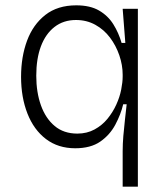

<svg xmlns="http://www.w3.org/2000/svg" viewBox="-20 -544 621 720"><path d="M440 156V23Q440 -4 442.5 -34Q445 -64 448.5 -94.5Q452 -125 455 -153H442Q433 -115 412.5 -76.5Q392 -38 356 -13Q320 12 262 12Q198 12 152.5 -22.5Q107 -57 83 -118Q59 -179 59 -256Q59 -331 81.5 -391.5Q104 -452 150 -488Q196 -524 266 -524Q318 -524 351.5 -504.5Q385 -485 405 -453Q425 -421 436 -383H450L440 -511H497V-260V156ZM270 -43Q306 -43 334.5 -58.5Q363 -74 383 -98.5Q403 -123 416 -151.5Q429 -180 434.5 -208Q440 -236 440 -257V-264Q440 -300 427.5 -336.5Q415 -373 392.5 -403Q370 -433 337.5 -451Q305 -469 265 -469Q218 -469 184.5 -443Q151 -417 133.5 -370.5Q116 -324 116 -260Q116 -198 133.5 -149Q151 -100 185 -71.5Q219 -43 270 -43Z"/></svg>

Font: Bricolage Grotesque ExtraLight
Style: Regular
Weight: 250
Designer: Mathieu Triay
Foundry: Atelier Triay
Version: Version 1.000;gftools[0.9.30]